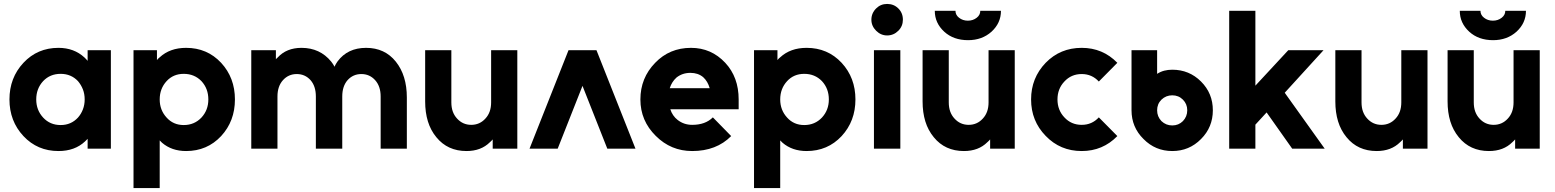

<svg xmlns="http://www.w3.org/2000/svg" viewBox="-20 -755 7894 975"><path d="M425 -500V-446Q421 -450 417.5 -454.5Q414 -459 409 -463Q356 -512 277 -512Q170 -512 99 -436Q28 -360 28 -250Q28 -140 99 -64Q170 12 277 12Q360 12 412 -37Q416 -40 418.5 -43.5Q421 -47 425 -50V0H543V-500ZM288 -380Q341 -380 376 -343Q392 -324 401 -301Q410 -278 410 -250Q410 -223 401 -199.5Q392 -176 376 -158Q341 -120 288 -120Q234 -120 199 -158Q164 -196 164 -250Q164 -305 199 -343Q234 -380 288 -380Z M777 -500V-450Q780 -454 783.5 -457.5Q787 -461 791 -464Q843 -512 925 -512Q1032 -512 1103 -436Q1173 -360 1173 -250Q1173 -140 1103 -64Q1032 12 925 12Q852 12 803 -30Q800 -33 797 -36Q794 -39 791 -42V200H658V-500ZM913 -120Q967 -120 1003 -158Q1038 -196 1038 -250Q1038 -305 1003 -343Q967 -380 913 -380Q860 -380 826 -343Q791 -305 791 -250Q791 -196 826 -158Q860 -120 913 -120Z M2046 0V-260Q2046 -316 2032 -361.5Q2018 -407 1990 -442Q1934 -512 1839 -512Q1745 -512 1694 -443Q1690 -437 1686 -430.5Q1682 -424 1679 -416Q1675 -423 1671 -429.5Q1667 -436 1662 -442Q1605 -512 1511 -512Q1435 -512 1390 -463Q1388 -461 1385.5 -459Q1383 -457 1381 -454V-500H1256V0H1389V-265Q1389 -317 1417 -348Q1445 -379 1487 -379Q1529 -379 1557 -348Q1584 -317 1584 -265V0H1718V-265Q1718 -317 1745 -348Q1773 -379 1815 -379Q1857 -379 1885 -348Q1913 -317 1913 -265V0Z M2139 -500V-240Q2139 -184 2153 -138.5Q2167 -93 2196 -58Q2253 12 2349 12Q2423 12 2468 -33Q2472 -36 2475 -39.5Q2478 -43 2482 -47V0H2607V-500H2474V-235Q2474 -184 2445 -153Q2416 -121 2373 -121Q2330 -121 2301 -153Q2272 -184 2272 -235V-500Z M2669 0 2867 -500H3009L3207 0H3064L2938 -319L2812 0Z M3731 -200V-250Q3731 -363 3663 -436Q3592 -512 3489 -512Q3380 -512 3307 -436Q3232 -359 3232 -250Q3232 -142 3310 -65Q3387 12 3495 12Q3618 12 3693 -64L3600 -159Q3562 -121 3495 -121Q3453 -121 3421 -146Q3408 -156 3398.5 -170Q3389 -184 3384 -200ZM3486 -385Q3525 -385 3551 -363Q3574 -342 3584 -307H3381Q3391 -339 3415 -361Q3445 -385 3486 -385Z M3928 -500V-450Q3931 -454 3934.5 -457.5Q3938 -461 3942 -464Q3994 -512 4076 -512Q4183 -512 4254 -436Q4324 -360 4324 -250Q4324 -140 4254 -64Q4183 12 4076 12Q4003 12 3954 -30Q3951 -33 3948 -36Q3945 -39 3942 -42V200H3809V-500ZM4064 -120Q4118 -120 4154 -158Q4189 -196 4189 -250Q4189 -305 4154 -343Q4118 -380 4064 -380Q4011 -380 3977 -343Q3942 -305 3942 -250Q3942 -196 3977 -158Q4011 -120 4064 -120Z M4565 -655Q4565 -689 4542 -712Q4519 -735 4485 -735Q4452 -735 4429 -712Q4405 -688 4405 -655Q4405 -623 4429 -599Q4453 -575 4485 -575Q4518 -575 4542 -599Q4565 -622 4565 -655ZM4418 0H4552V-500H4418Z M4727 -700Q4727 -638 4775 -594Q4822 -551 4896 -551Q4967 -551 5015 -594Q5063 -638 5063 -700H4958Q4958 -679 4940 -665Q4921 -650 4895 -650Q4869 -650 4850 -665Q4832 -679 4832 -700ZM4665 -500V-240Q4665 -184 4679 -138.5Q4693 -93 4722 -58Q4779 12 4875 12Q4949 12 4994 -33Q4998 -36 5001 -39.5Q5004 -43 5008 -47V0H5133V-500H5000V-235Q5000 -184 4971 -153Q4942 -121 4899 -121Q4856 -121 4827 -153Q4798 -184 4798 -235V-500Z M5473 -512Q5364 -512 5290 -436Q5216 -359 5216 -250Q5216 -141 5290 -65Q5364 12 5473 12Q5580 12 5654 -64L5560 -159Q5525 -121 5473 -121Q5420 -121 5385 -159Q5350 -196 5350 -250Q5350 -304 5385 -341Q5420 -379 5473 -379Q5525 -379 5560 -341L5654 -436Q5580 -512 5473 -512Z M5933 -271Q5965 -271 5987 -249Q6009 -227 6009 -195Q6009 -163 5987 -140Q5965 -118 5933 -118Q5901 -118 5878 -140Q5856 -163 5856 -195Q5856 -227 5878 -249Q5901 -271 5933 -271ZM5933 -401Q5911 -401 5892 -396Q5873 -391 5856 -380V-500H5726V-195Q5726 -109 5787 -49Q5847 12 5933 12Q6019 12 6079 -49Q6139 -109 6139 -195Q6139 -281 6079 -341Q6019 -401 5933 -401Z M6222 0H6355V-122L6412 -184L6542 0H6707L6504 -284L6701 -500H6522L6355 -320V-700H6222Z M6761 -500V-240Q6761 -184 6775 -138.5Q6789 -93 6818 -58Q6875 12 6971 12Q7045 12 7090 -33Q7094 -36 7097 -39.5Q7100 -43 7104 -47V0H7229V-500H7096V-235Q7096 -184 7067 -153Q7038 -121 6995 -121Q6952 -121 6923 -153Q6894 -184 6894 -235V-500Z M7393 -700Q7393 -638 7441 -594Q7488 -551 7562 -551Q7633 -551 7681 -594Q7729 -638 7729 -700H7624Q7624 -679 7606 -665Q7587 -650 7561 -650Q7535 -650 7516 -665Q7498 -679 7498 -700ZM7331 -500V-240Q7331 -184 7345 -138.5Q7359 -93 7388 -58Q7445 12 7541 12Q7615 12 7660 -33Q7664 -36 7667 -39.5Q7670 -43 7674 -47V0H7799V-500H7666V-235Q7666 -184 7637 -153Q7608 -121 7565 -121Q7522 -121 7493 -153Q7464 -184 7464 -235V-500Z"/></svg>

Font: Unageo
Style: Bold
Weight: 700
Designer: Richard Sepsi
Foundry: Richard Sepsi
Version: Version 2.000